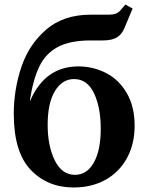

<svg xmlns="http://www.w3.org/2000/svg" viewBox="-20 -820 647 850"><path d="M426 -250Q426 -345 396 -407.5Q366 -470 308 -470Q255 -470 223 -416.5Q191 -363 191 -268Q191 -174 222.5 -110Q254 -46 312 -46Q365 -46 395.5 -100.5Q426 -155 426 -250ZM381 -755H462Q497 -755 512 -773L535 -800L567 -782L530 -694Q518 -666 496 -653.5Q474 -641 436 -641H382Q290 -641 236 -612Q182 -583 154.5 -526.5Q127 -470 112 -375H114Q180 -526 327 -526Q393 -526 450 -496.5Q507 -467 541.5 -407.5Q576 -348 576 -264Q576 -182 542 -120Q508 -58 447 -24Q386 10 306 10Q190 10 115.5 -68.5Q41 -147 41 -316Q41 -423 74.5 -523Q108 -623 184.5 -689Q261 -755 381 -755Z"/></svg>

Font: Minipax
Style: Bold
Weight: 600
Designer: Raphaël Ronot, Igor Stepanchenko (Cyrillic)
Foundry: steppetype
Version: Version 1.002